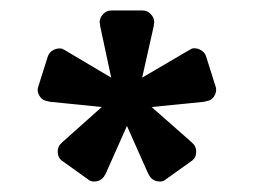

<svg xmlns="http://www.w3.org/2000/svg" viewBox="-20 -750 484 366"><path d="M338 -653Q341 -655 342.5 -655.5Q344 -656 345 -657Q347 -658 350 -658Q358 -658 364.5 -653.5Q371 -649 373 -642L391 -585Q392 -583 392 -579Q392 -572 387.5 -565.5Q383 -559 377 -558Q376 -558 369 -556L269 -546L344 -480Q344 -480 350 -474Q354 -468 354 -461Q354 -449 345 -443L296 -408Q292 -404 285 -404Q273 -404 266 -413L262 -420L222 -510L182 -420L178 -413Q171 -404 159 -404Q152 -404 148 -408L99 -443Q90 -449 90 -461Q90 -468 94 -474Q100 -480 100 -480L174 -546L75 -556Q68 -558 67 -558Q59 -560 54.5 -568.5Q50 -577 53 -585L71 -642Q74 -651 82.5 -655Q91 -659 99 -657Q100 -656 101.5 -655.5Q103 -655 106 -653L192 -602L171 -700L170 -708Q170 -716 176.5 -723Q183 -730 192 -730H252Q261 -730 267.5 -723Q274 -716 274 -708L273 -700L251 -602Z"/></svg>

Font: Hezaedrus
Style: Regular
Weight: 400
Designer: Hubert & Fischer
Foundry: Hubert & Fischer
Version: Version 1.10;September 3, 2019;FontCreator 11.5.0.2425 64-bi